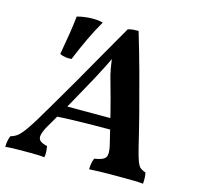

<svg xmlns="http://www.w3.org/2000/svg" viewBox="-131 -789 926 898"><g transform="rotate(15 332.0 -339.5)"><path d="M-30 3Q-30 -12 -27.5 -25Q-25 -38 -20 -51Q-1 -56 12.5 -66.5Q26 -77 42 -98.5Q58 -120 82 -159Q113 -212 147 -269Q181 -326 217 -389Q253 -452 293.5 -523.5Q334 -595 381 -676Q393 -680 406 -681Q419 -682 432 -682Q460 -589 485 -497.5Q510 -406 532.5 -319Q555 -232 574 -152Q584 -111 592 -90.5Q600 -70 610 -62.5Q620 -55 634 -51Q637 -40 637.5 -26Q638 -12 637 3Q619 1 595 0.5Q571 0 548 0Q525 0 510 0Q497 0 480.5 0Q464 0 445.5 0.5Q427 1 409 1.5Q391 2 376 3Q376 -12 378.5 -26Q381 -40 386 -51Q429 -57 439.5 -73Q450 -89 440 -131Q423 -203 405 -274.5Q387 -346 367 -416Q357 -448 351.5 -480.5Q346 -513 342 -552H359Q341 -512 324 -479Q307 -446 289 -412Q253 -346 215.5 -279Q178 -212 139 -146Q120 -114 116 -94.5Q112 -75 123 -65.5Q134 -56 158 -51Q160 -39 161 -25Q162 -11 159 3Q145 1 127.5 0.5Q110 0 92 0Q74 0 57 0Q32 0 11 0.5Q-10 1 -30 3ZM149 -195 173 -254H430L435 -202Q390 -202 341 -201.5Q292 -201 242.5 -199.5Q193 -198 149 -195ZM163 -474Q130 -471 106 -483Q116 -538 123.5 -585.5Q131 -633 135 -672Q154 -677 173.5 -679.5Q193 -682 210 -682Q225 -682 237.5 -680.5Q250 -679 260 -676Q234 -632 209 -579Q184 -526 163 -474Z"/></g></svg>

Font: Vollkorn SemiBold
Style: Italic
Weight: 600
Italic angle: -11°
Designer: Friedrich Althausen
Foundry: Friedrich Althausen
Version: Version 5.000